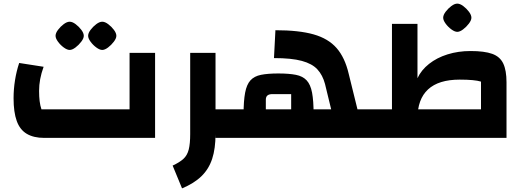

<svg xmlns="http://www.w3.org/2000/svg" viewBox="-20 -762 2895 1061"><path d="M224 0Q166 0 128 -22.5Q90 -45 72.5 -93.5Q55 -142 55 -219Q55 -269 63 -319Q71 -369 86 -414L221 -393Q208 -357 202 -324.5Q196 -292 196 -260Q196 -228 199 -203.5Q202 -179 209 -158H696V-470H837V0ZM365 -486Q351 -486 332.5 -499.5Q314 -513 300.5 -531.5Q287 -550 287 -564Q287 -579 300.5 -597Q314 -615 332 -628.5Q350 -642 365 -642Q380 -642 398 -628.5Q416 -615 429.5 -597Q443 -579 443 -564Q443 -550 429 -531.5Q415 -513 397 -499.5Q379 -486 365 -486ZM545 -486Q531 -486 512.5 -499.5Q494 -513 480.5 -531.5Q467 -550 467 -564Q467 -579 480.5 -597Q494 -615 512 -628.5Q530 -642 545 -642Q560 -642 578 -628.5Q596 -615 609.5 -597Q623 -579 623 -564Q623 -550 609 -531.5Q595 -513 577 -499.5Q559 -486 545 -486Z M1171 0V-158H1247V0ZM986 279 934 153Q973 135 994 115.5Q1015 96 1023 64Q1031 32 1031 -21V-470H1171V-21Q1171 59 1152.5 115.5Q1134 172 1093.5 211.5Q1053 251 986 279ZM1247 0V-158Q1257 -158 1262 -136.5Q1267 -115 1267 -79Q1267 -42 1262 -21Q1257 0 1247 0Z M1891 0V-158H2014V0ZM1247 0V-158H1810L1776 -298Q1763 -347 1734 -378.5Q1705 -410 1648 -425.5Q1591 -441 1494 -441L1502 -595Q1632 -595 1713 -572Q1794 -549 1840 -496.5Q1886 -444 1907 -354L1964 -123V0ZM1449 -131H1589V-242H1486Q1467 -242 1458 -234.5Q1449 -227 1449 -211ZM1326 -131Q1326 -204 1334.5 -249.5Q1343 -295 1364 -318Q1385 -341 1422.5 -348.5Q1460 -356 1518 -356Q1577 -356 1615 -348.5Q1653 -341 1674.5 -318Q1696 -295 1704.5 -250Q1713 -205 1713 -131ZM1247 0Q1237 0 1232 -21Q1227 -42 1227 -79Q1227 -115 1232 -136.5Q1237 -158 1247 -158ZM2014 0V-158Q2024 -158 2029 -136.5Q2034 -115 2034 -79Q2034 -42 2029 -21Q2024 0 2014 0Z M2638 0V-311Q2603 -322 2520 -322Q2404 -322 2345.5 -268Q2287 -214 2287 -107H2146V-630H2287V-330Q2308 -375 2351 -409Q2394 -443 2453 -461.5Q2512 -480 2580 -480Q2657 -480 2700 -464.5Q2743 -449 2761 -411Q2779 -373 2779 -307V0ZM2014 0V-158H2638V0ZM2014 0Q2004 0 1999 -21Q1994 -42 1994 -79Q1994 -115 1999 -136.5Q2004 -158 2014 -158ZM2507 -586Q2493 -586 2474.5 -599.5Q2456 -613 2442.5 -631.5Q2429 -650 2429 -664Q2429 -679 2442.5 -697Q2456 -715 2474 -728.5Q2492 -742 2507 -742Q2522 -742 2540 -728.5Q2558 -715 2571.5 -697Q2585 -679 2585 -664Q2585 -650 2571 -631.5Q2557 -613 2539 -599.5Q2521 -586 2507 -586Z"/></svg>

Font: Changa ExtraLight
Style: Bold
Weight: 700
Version: Version 3.002; ttfautohint (v1.8.2)